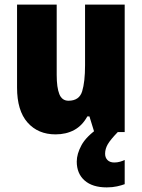

<svg xmlns="http://www.w3.org/2000/svg" viewBox="-20 -573 616 833"><path d="M521 -553V0H389L368 -68H359Q337 -28 302 -9Q267 10 221 10Q145 10 99.5 -41.5Q54 -93 54 -193V-553H226V-248Q226 -193 237.5 -164.5Q249 -136 277 -136Q324 -136 336.5 -177Q349 -218 349 -290V-553ZM436 94Q436 111 446.5 121.5Q457 132 476 132Q489 132 501 128.5Q513 125 521 121V226Q508 231 488 235.5Q468 240 443 240Q381 240 347 210Q313 180 313 128Q313 95 333.5 57Q354 19 410 -20L491 0Q459 33 447.5 53Q436 73 436 94Z"/></svg>

Font: Noto Sans Bengali Condensed Black
Style: Regular
Weight: 900
Width: 3
Designer: Joana Ranito - Universal Thirst; Jelle Bosma - Monotype Design Team
Foundry: Universal Thirst ehf.
Version: Version 3.000; ttfautohint (v1.8.4.7-5d5b)